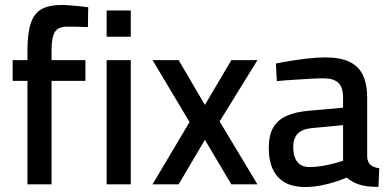

<svg xmlns="http://www.w3.org/2000/svg" viewBox="-20 -742 1571 773"><path d="M90.5 0V-416.5H30.9V-500H90.5V-536.5Q90.5 -608.5 104.1 -648.9Q117.7 -689.3 148.2 -705.7Q178.7 -722.1 229.4 -722.1Q241.4 -722.1 262.1 -720.4Q282.9 -718.8 303.7 -716.7Q324.5 -714.7 335.2 -712.8L333.9 -632.8Q317.3 -633.8 292.8 -634.3Q268.2 -634.8 252 -634.8Q227.4 -634.8 213.4 -626.2Q199.3 -617.5 193.5 -595.8Q187.6 -574.2 187.6 -535.5V-500H323.9V-416.5H187.6V0Z M409.3 0V-500H506.5V0ZM409.3 -594.2V-700H506.5V-594.2Z M594.2 0 743.1 -250.6 594.2 -500H699.2L804.9 -319.7L911.6 -500H1016.6L864.2 -253.1L1016.3 0H911.3L804.9 -179.1L699.2 0Z M1208.1 10.9Q1135.8 10.9 1099 -29.4Q1062.1 -69.6 1062.1 -146.4Q1062.1 -198.2 1080.5 -229.1Q1098.9 -260.1 1134.7 -275.9Q1170.5 -291.7 1223.3 -296.1L1361.2 -308.5V-347.4Q1361.2 -391.6 1341.7 -409.2Q1322.2 -426.7 1282.8 -426.7Q1258.1 -426.7 1223.7 -424.6Q1189.4 -422.6 1154.7 -420.3Q1120.1 -418.1 1094.5 -415.3L1090.8 -486Q1114.2 -491.2 1148.5 -496.8Q1182.8 -502.4 1219.9 -506.6Q1257 -510.9 1289.7 -510.9Q1349.5 -510.9 1386.5 -493.4Q1423.6 -475.9 1441 -439.8Q1458.3 -403.7 1458.3 -347.4V-109.5Q1460.3 -87.5 1472.5 -77.6Q1484.7 -67.7 1507 -64.4L1503.7 10.5Q1479.8 10.5 1461 8.3Q1442.2 6.1 1425.7 0.8Q1411.8 -3.6 1399.6 -10.4Q1387.4 -17.1 1375.6 -27.1Q1358 -19.4 1330.5 -10.3Q1302.9 -1.2 1271.2 4.8Q1239.5 10.9 1208.1 10.9ZM1226.7 -69.4Q1249.8 -69.4 1274.7 -73.4Q1299.6 -77.4 1322.5 -83.5Q1345.5 -89.5 1361.2 -94.7V-238.3L1234.8 -226.2Q1196.9 -222.7 1178.7 -204Q1160.6 -185.2 1160.6 -148.9Q1160.6 -112.1 1176.6 -90.8Q1192.6 -69.4 1226.7 -69.4Z"/></svg>

Font: Titillium Web SemiBold
Style: Regular
Weight: 600
Designer: Mohamed Gaber, Accademia di Belle Arti di Urbino
Foundry: Kief Type Foundry, Accademia di Belle Arti di Urbino
Version: Version 3.000; ttfautohint (v1.8.4)